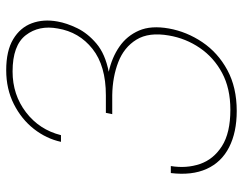

<svg xmlns="http://www.w3.org/2000/svg" viewBox="-100 -652 764 603"><g transform="rotate(-90 281.5 -350.0)"><path d="M235 12Q168 12 121 -12Q74 -36 53 -82.5Q32 -129 40 -195H62Q54 -146 68.5 -103.5Q83 -61 124.5 -34.5Q166 -8 239 -8Q306 -8 354.5 -34Q403 -60 433 -104Q463 -148 472 -201Q483 -264 459 -303Q435 -342 388.5 -360Q342 -378 285 -379H225L229 -399H284Q377 -399 430 -441Q483 -483 494 -550Q505 -609 473 -650.5Q441 -692 359 -692Q286 -692 231 -650Q176 -608 159 -540H138Q148 -586 178.5 -625Q209 -664 256.5 -688Q304 -712 363 -712Q424 -712 460.5 -690Q497 -668 510.5 -631.5Q524 -595 516 -551Q511 -522 495 -489Q479 -456 446.5 -428.5Q414 -401 358 -390Q403 -380 437 -356.5Q471 -333 487.5 -295Q504 -257 494 -201Q484 -145 451 -96Q418 -47 363.5 -17.5Q309 12 235 12Z"/></g></svg>

Font: DM Sans 20pt Thin
Style: Italic
Weight: 250
Italic angle: -10°
Version: Version 4.004;gftools[0.9.30]